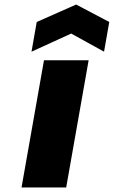

<svg xmlns="http://www.w3.org/2000/svg" viewBox="-20 -827 502 847"><path d="M294 -679 119 -599 142 -730 316 -807 462 -730 439 -599ZM371 -561 272 0H75L174 -561Z"/></svg>

Font: Fz Poppins ExtBd
Style: Italic
Weight: 800
Italic angle: -10°
Designer: Ninad Kale (Devanagari), Jonny Pinhorn (Latin)
Foundry: Indian Type Foundry
Version: Vit hóa bi Vntype.Com & FontZin.Com